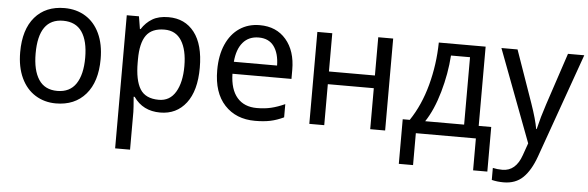

<svg xmlns="http://www.w3.org/2000/svg" viewBox="-50 -711 3415 1115"><g transform="rotate(5 1658.0 -153.0)"><path d="M283 10Q216 10 163 -23Q110 -56 80.5 -119Q51 -182 51 -269Q51 -401 113.5 -473.5Q176 -546 286 -546Q355 -546 408 -513.5Q461 -481 490.5 -418.5Q520 -356 520 -269Q520 -137 456.5 -63.5Q393 10 283 10ZM285 -63Q358 -63 394 -117Q430 -171 430 -269Q430 -367 394 -419.5Q358 -472 284 -472Q141 -472 141 -269Q141 -171 176.5 -117Q212 -63 285 -63Z M1098 -269Q1098 -135 1042 -62.5Q986 10 891 10Q790 10 736 -68H730Q736 1 736 20V240H649V-536H720L732 -463H736Q761 -502 798 -524Q835 -546 892 -546Q988 -546 1043 -475Q1098 -404 1098 -269ZM736 -286V-269Q736 -165 767.5 -114Q799 -63 877 -63Q941 -63 974.5 -119.5Q1008 -176 1008 -270Q1008 -365 974.5 -418.5Q941 -472 875 -472Q801 -472 768.5 -426.5Q736 -381 736 -286Z M1634 -304V-251H1290Q1292 -160 1333 -112.5Q1374 -65 1448 -65Q1494 -65 1531.5 -74Q1569 -83 1611 -102V-25Q1571 -6 1533 2Q1495 10 1444 10Q1333 10 1266.5 -61.5Q1200 -133 1200 -264Q1200 -351 1228 -414.5Q1256 -478 1306.5 -512Q1357 -546 1424 -546Q1521 -546 1577.5 -480Q1634 -414 1634 -304ZM1292 -321H1544Q1543 -392 1513 -433Q1483 -474 1424 -474Q1366 -474 1332 -434Q1298 -394 1292 -321Z M1847 -313H2115V-536H2202V0H2115V-239H1847V0H1760V-536H1847Z M2741 -74H2814V186H2731V0H2381V186H2298V-74H2339Q2401 -166 2433.5 -287Q2466 -408 2468 -536H2741ZM2545 -467Q2538 -361 2507 -252.5Q2476 -144 2429 -74H2656V-467Z M2927 -536 3034 -231Q3066 -139 3075 -85H3078Q3095 -157 3120 -232L3221 -536H3316L3099 74Q3070 155 3026.5 197.5Q2983 240 2913 240Q2876 240 2844 232V162Q2870 168 2900 168Q2978 168 3011 73L3036 2L2833 -536Z"/></g></svg>

Font: Noto Sans Display
Style: Regular
Weight: 400
Designer: Monotype Design team
Foundry: Monotype Imaging Inc.
Version: Version 1.000